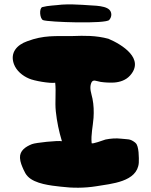

<svg xmlns="http://www.w3.org/2000/svg" viewBox="-20 -875 706 895"><path d="M490.2 -829.1 489.3 -830.1C465.8 -852.5 396.5 -848.6 364.3 -852.5C332 -854.5 301.8 -855.5 268.6 -853.5C238.3 -849.6 205.1 -849.6 176.8 -841.8C161.1 -835 166 -787.1 180.7 -781.2C205.1 -771.5 475.6 -762.7 489.3 -782.2C502.9 -797.9 501 -818.4 490.2 -829.1ZM609.4 -210.9C585 -229.5 576.2 -224.6 544.9 -228.5C520.5 -231.4 496.1 -229.5 471.7 -224.6C461.9 -221.7 408.2 -201.2 407.2 -208C403.3 -247.1 413.1 -286.1 416 -325.2C418 -355.5 417 -385.7 411.1 -415C406.2 -439.5 395.5 -462.9 405.3 -488.3C413.1 -507.8 429.7 -496.1 449.2 -493.2C469.7 -490.2 490.2 -489.3 511.7 -490.2C539.1 -492.2 566.4 -501 585.9 -522.5C656.2 -600.6 549.8 -667 485.4 -694.3C426.8 -710 373 -709 319.3 -707C236.3 -706.1 184.6 -711.9 106.4 -682.6C59.6 -666 25.4 -629.9 44.9 -576.2C56.6 -544.9 85 -521.5 115.2 -508.8C138.7 -498 212.9 -485.4 237.3 -489.3C242.2 -445.3 235.4 -400.4 240.2 -355.5C245.1 -308.6 254.9 -261.7 268.6 -216.8C250 -220.7 145.5 -210 128.9 -203.1C99.6 -191.4 71.3 -172.9 73.2 -138.7C74.2 -119.1 82 -101.6 89.8 -84C94.7 -73.2 100.6 -61.5 109.4 -52.7C142.6 -17.6 217.8 -9.8 262.7 -4.9C317.4 2 374 2 428.7 -6.8C498 -18.6 620.1 -26.4 627 -116.2C627.9 -137.7 627.9 -195.3 612.3 -208Z"/></svg>

Font: Day Care
Style: Regular
Weight: 400
Designer: Noponies
Version: Version 1.000;PS 001.000;hotconv 1.0.88;makeotf.lib2.5.64775